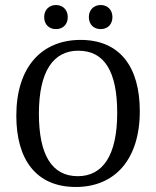

<svg xmlns="http://www.w3.org/2000/svg" viewBox="-20 -736 623 765"><path d="M282 9C438 9 537 -101 537 -293C537 -469 458 -577 301 -577C146 -577 45 -469 45 -275C45 -99 125 9 282 9ZM292 -534C397 -534 447 -450 447 -286C447 -116 389 -34 290 -34C186 -34 135 -120 135 -283C135 -453 193 -534 292 -534ZM250 -668C250 -696 231 -716 203 -716C175 -716 156 -696 156 -668C156 -639 175 -620 203 -620C231 -620 250 -639 250 -668ZM428 -668C428 -696 409 -716 381 -716C353 -716 334 -696 334 -668C334 -639 353 -620 381 -620C409 -620 428 -639 428 -668Z"/></svg>

Font: Yrsa
Style: Regular
Weight: 400
Designer: Anna Giedrys (Yrsa+Rasa design), David Brezina (Yrsa art-direction, Rasa art-direction, design)
Foundry: Rosetta Type Foundry
Version: Version 1.001;PS 1.1;hotconv 1.0.88;makeotf.lib2.5.647800